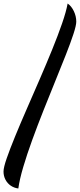

<svg xmlns="http://www.w3.org/2000/svg" viewBox="-20 -888 453 1090"><path d="M364 -868Q385 -854 399 -825Q413 -796 413 -765Q413 -744 397 -695Q381 -646 354 -577.5Q327 -509 294 -428Q261 -347 227 -261.5Q193 -176 163 -93.5Q133 -11 112 60Q91 131 84 182Q60 179 41 166Q22 153 11 132Q0 111 0 86Q0 63 18 11Q36 -41 65.5 -113Q95 -185 131.5 -268.5Q168 -352 205.5 -438.5Q243 -525 276 -606Q309 -687 332.5 -755Q356 -823 364 -868Z"/></svg>

Font: Merienda
Style: Regular
Weight: 400
Designer: Eduardo Rodriguez Tunni
Foundry: Eduardo Rodriguez Tunni
Version: Version 2.001